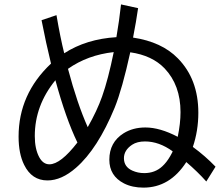

<svg xmlns="http://www.w3.org/2000/svg" viewBox="-20 -835 1020 873"><path d="M236.8 -766.1Q254.4 -663.1 272 -592.8Q372.6 -657.7 509.3 -666Q522 -739.7 530.3 -814.9L607.9 -797.9Q599.1 -736.3 585 -664.1Q715.8 -644.5 788.6 -569.8Q881.8 -475.1 881.8 -322.3Q881.8 -240.7 856.9 -167Q913.6 -125.5 960 -77.1L918 -9.8Q878.9 -53.7 827.1 -98.1Q752.4 18.1 632.3 18.1Q581.5 18.1 543.9 -1Q477.1 -35.2 477.1 -108.9Q477.1 -188 542 -229Q584.5 -255.4 641.1 -255.4Q707 -255.4 788.1 -212.9Q800.8 -273.9 800.8 -325.2Q800.8 -447.8 728.5 -523.9Q671.9 -583 572.3 -597.2Q535.6 -430.2 501.5 -345.7Q424.3 -158.2 325.7 -72.3Q259.8 -14.6 195.8 -14.6Q124.5 -14.6 89.8 -85.4Q64.5 -136.2 64.5 -213.9Q64.5 -407.2 211.9 -545.9Q189 -639.6 168.9 -743.2ZM765.1 -147Q703.1 -191.9 639.2 -191.9Q603.5 -191.9 580.6 -176.8Q543.5 -151.9 543.5 -115.7Q543.5 -76.2 582 -59.1Q606.9 -47.9 635.7 -47.9Q684.6 -47.9 717.8 -78.6Q737.3 -96.2 753.9 -125Q766.1 -146.5 765.1 -147ZM231.9 -470.2Q138.2 -355.5 138.2 -216.3Q138.2 -158.2 158.2 -120.6Q175.8 -87.9 204.6 -87.9Q255.4 -87.9 332 -187Q279.8 -294.4 231.9 -470.2ZM497.1 -598.1Q378.4 -585 289.1 -522Q331.1 -363.8 378.9 -256.8Q421.4 -331.5 444.3 -396.5Q471.7 -473.6 497.1 -598.1Z"/></svg>

Font: BIZ UDPGothic
Style: Regular
Weight: 400
Designer: TypeBank Co., Ltd.
Foundry: Morisawa Inc.
Version: Version 1.051